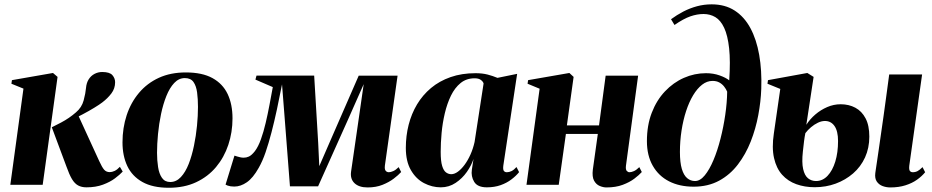

<svg xmlns="http://www.w3.org/2000/svg" viewBox="-20 -851 4290 884"><path d="M27.5 0 88 -443 32.5 -465.5 35 -482 224 -515 245 -497 176.5 0ZM378 11.5Q356 11.5 340 3Q324 -5.5 311.5 -26.2Q299 -47 286 -84L218.5 -265Q242 -276.5 261.2 -286.8Q280.5 -297 297.2 -308.5Q314 -320 329.5 -333.5Q356.5 -356 365.2 -389Q374 -422 376 -446Q378 -469.5 388.5 -486Q399 -502.5 415.5 -511Q432 -519.5 450.5 -519.5Q485 -519.5 497.5 -505Q510 -490.5 510 -472.5Q510 -443.5 492.8 -420.8Q475.5 -398 451 -379.5Q438 -369.5 414.2 -355Q390.5 -340.5 361.2 -325Q332 -309.5 302 -295.5Q272 -281.5 246 -271.5L340 -320.5L437 -109Q449.5 -81.5 459.2 -70Q469 -58.5 485.5 -58.5Q495.5 -58.5 507.5 -64Q519.5 -69.5 532 -83L545 -61Q532 -47 509.5 -30Q487 -13 454 -0.8Q421 11.5 378 11.5Z M835.5 -517.5Q911 -517.5 958.2 -491.5Q1005.5 -465.5 1028 -418.2Q1050.5 -371 1050.5 -306Q1050.5 -242 1031.2 -184.2Q1012 -126.5 974.8 -82Q937.5 -37.5 883 -12Q828.5 13.5 757.5 13.5Q683 13.5 635.8 -13Q588.5 -39.5 566.2 -86.5Q544 -133.5 544 -195.5Q544 -262 563.2 -320.5Q582.5 -379 620 -423.5Q657.5 -468 711.5 -492.8Q765.5 -517.5 835.5 -517.5ZM831 -491.5Q803.5 -491.5 782.2 -469Q761 -446.5 746 -409Q731 -371.5 721.5 -326.2Q712 -281 707.5 -234.2Q703 -187.5 703 -147.5Q703 -113 707.8 -82Q712.5 -51 725.8 -32Q739 -13 764 -13Q791.5 -13 812.8 -35.8Q834 -58.5 848.8 -96.2Q863.5 -134 873 -179.8Q882.5 -225.5 887 -272Q891.5 -318.5 891.5 -358.5Q891.5 -395 887.5 -425.2Q883.5 -455.5 870.8 -473.5Q858 -491.5 831 -491.5Z M1672.5 12Q1632.5 12 1612 -7.8Q1591.5 -27.5 1596.5 -61.5L1628 -279L1654.5 -463.5L1581 -297.5L1444.5 7H1315L1291 -303L1278.5 -462.5Q1267 -403 1255 -347.2Q1243 -291.5 1230 -241.5Q1217 -191.5 1202.8 -150Q1188.5 -108.5 1171 -78Q1145 -31.5 1116.5 -11.8Q1088 8 1058.5 8Q1049.5 8 1041.8 6.8Q1034 5.5 1028.2 3.5Q1022.5 1.5 1018.5 -1L1059.5 -134.5Q1065.5 -132.5 1072 -130.5Q1078.5 -128.5 1086.2 -126.8Q1094 -125 1101.5 -125Q1108 -125 1113.8 -126.2Q1119.5 -127.5 1125.8 -130.2Q1132 -133 1139 -139.2Q1146 -145.5 1153.5 -155Q1169 -175.5 1181.2 -209.5Q1193.5 -243.5 1203.2 -285Q1213 -326.5 1221 -369.5Q1229 -412.5 1236 -450L1156 -484.5L1161 -503H1426.5L1445 -193L1450 -86L1496.5 -193L1631.5 -502.5H1810.5L1752 -88Q1750.5 -76 1753 -69.5Q1755.5 -63 1760.5 -60.5Q1765.5 -58 1770 -58Q1778.5 -58 1790.5 -63.2Q1802.5 -68.5 1815.5 -81.5L1827 -59Q1814.5 -45 1792.8 -28.5Q1771 -12 1741 0Q1711 12 1672.5 12Z M2297.5 -89.5Q2295 -70.5 2299.8 -64.2Q2304.5 -58 2313.5 -58Q2324.5 -58 2335.5 -63.5Q2346.5 -69 2358 -82L2370 -58.5Q2356 -41 2334.5 -24.8Q2313 -8.5 2284.8 1.5Q2256.5 11.5 2221.5 11.5Q2178.5 11.5 2163.2 -13.8Q2148 -39 2152.5 -69.5L2160 -119Q2150.5 -89.5 2129.5 -59.5Q2108.5 -29.5 2077.8 -9Q2047 11.5 2009.5 11.5Q1969 11.5 1932 -8Q1895 -27.5 1871.8 -67.8Q1848.5 -108 1848.5 -170Q1848.5 -225.5 1861.5 -276.5Q1874.5 -327.5 1900.2 -370.5Q1926 -413.5 1964.5 -445.8Q2003 -478 2054.5 -496Q2106 -514 2169.5 -514Q2200.5 -514 2224.8 -507.8Q2249 -501.5 2270.5 -492.5L2361 -511ZM2206.5 -466.5Q2204.5 -475 2194.2 -482.8Q2184 -490.5 2165.5 -490.5Q2127.5 -490.5 2100.8 -468.8Q2074 -447 2056.2 -410.5Q2038.5 -374 2028 -329.5Q2017.5 -285 2013.2 -238.8Q2009 -192.5 2009 -152Q2009 -109 2015.8 -87Q2022.5 -65 2033.8 -57Q2045 -49 2057.5 -49Q2072.5 -49 2088.2 -60.5Q2104 -72 2119 -92.2Q2134 -112.5 2146 -139.2Q2158 -166 2165 -197Z M2862 -88Q2860 -70 2865.8 -64Q2871.5 -58 2878 -58Q2887 -58 2898.8 -63.2Q2910.5 -68.5 2923.5 -81.5L2935 -59Q2922.5 -45 2900.8 -28.5Q2879 -12 2847 0Q2815 12 2772 12Q2757.5 12 2741.2 5.2Q2725 -1.5 2715.2 -19.2Q2705.5 -37 2709.5 -70L2732.5 -234.5H2585.5L2552.5 0H2404L2464.5 -442.5L2409 -465.5L2411.5 -482L2601.5 -515L2621 -497L2590 -273.5H2738L2768.5 -502.5H2918Z M3173.5 8.5Q3109 8.5 3060.8 -16Q3012.5 -40.5 2985.5 -87.8Q2958.5 -135 2958.5 -201Q2958.5 -274 2980.8 -331.8Q3003 -389.5 3041.5 -430.2Q3080 -471 3128.8 -492.5Q3177.5 -514 3230.5 -514Q3264.5 -514 3293.2 -503.8Q3322 -493.5 3337.5 -481Q3343.5 -569.5 3337 -628.8Q3330.5 -688 3314.2 -722.8Q3298 -757.5 3273.8 -772Q3249.5 -786.5 3219 -786.5Q3190 -786.5 3158.8 -775.8Q3127.5 -765 3085.5 -736L3069.5 -762.5Q3096 -782 3126.2 -797.8Q3156.5 -813.5 3189 -822.2Q3221.5 -831 3256.5 -831Q3318.5 -831 3362.8 -802.2Q3407 -773.5 3435 -721.5Q3463 -669.5 3475.5 -598.2Q3488 -527 3485 -442Q3483 -383.5 3471.2 -320.8Q3459.5 -258 3436.5 -199.5Q3413.5 -141 3377.5 -93.8Q3341.5 -46.5 3290.8 -19Q3240 8.5 3173.5 8.5ZM3180 -17.5Q3203.5 -17.5 3225 -43.8Q3246.5 -70 3265 -114Q3283.5 -158 3297.2 -212Q3311 -266 3319.2 -322.5Q3327.5 -379 3328 -429Q3323 -441 3314 -452.5Q3305 -464 3292 -471.2Q3279 -478.5 3260.5 -478.5Q3235 -478.5 3212.5 -461Q3190 -443.5 3171.2 -412.2Q3152.5 -381 3139 -339.8Q3125.5 -298.5 3118 -250.2Q3110.5 -202 3110.5 -151.5Q3110.5 -103 3119.2 -73.5Q3128 -44 3143.8 -30.8Q3159.5 -17.5 3180 -17.5Z M4079 12Q4061 12 4044 5.8Q4027 -0.5 4017 -15Q4007 -29.5 4010 -54Q4010.5 -57.5 4012.5 -71.5Q4014.5 -85.5 4018 -108.5Q4021.5 -131.5 4026 -163Q4030.5 -194.5 4036 -232.8Q4041.5 -271 4047.8 -315Q4054 -359 4060.5 -407.5Q4067 -456 4074 -508H4225.5L4166.5 -88.5Q4164.5 -70 4169.2 -64Q4174 -58 4182.5 -58Q4194.5 -58 4204.5 -63.2Q4214.5 -68.5 4227.5 -81.5L4239.5 -58Q4224.5 -39.5 4202 -23.5Q4179.5 -7.5 4148.8 2.2Q4118 12 4079 12ZM3731 11Q3685 11 3646.2 -3Q3607.5 -17 3581 -46.5Q3554.5 -76 3543.8 -123.2Q3533 -170.5 3543 -237L3572.5 -441.5L3513.5 -465.5L3516 -482L3697 -515L3726 -497L3692.5 -276.5Q3709 -302.5 3733.8 -323.8Q3758.5 -345 3788.5 -358Q3818.5 -371 3850.5 -371Q3888.5 -371 3918.2 -355Q3948 -339 3965.2 -306.2Q3982.5 -273.5 3982.5 -222Q3982.5 -169.5 3962.8 -126.2Q3943 -83 3907.8 -52.5Q3872.5 -22 3827.5 -5.5Q3782.5 11 3731 11ZM3737 -17.5Q3767.5 -17.5 3790.2 -41.5Q3813 -65.5 3825.8 -107Q3838.5 -148.5 3838.5 -201.5Q3838.5 -247.5 3822.2 -270.8Q3806 -294 3778 -294Q3762.5 -294 3745.8 -286Q3729 -278 3714 -265.2Q3699 -252.5 3688 -238Q3684.5 -221 3682 -201Q3679.5 -181 3676.5 -153Q3671 -102.5 3677.8 -72.8Q3684.5 -43 3700.2 -30.2Q3716 -17.5 3737 -17.5Z"/></svg>

Font: Merriweather 144pt ExtraBold
Style: Italic
Weight: 800
Italic angle: -7.8°
Version: Version 2.101